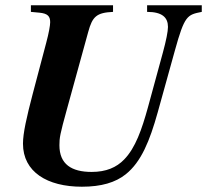

<svg xmlns="http://www.w3.org/2000/svg" viewBox="-20 -689 784 727"><path d="M744 -669H537V-644C594 -644 616 -623 616 -587C616 -570 609 -535 597 -491L540 -282C517 -199 493 -129 450 -85C421 -55 382 -38 327 -38C251 -38 205 -67 205 -139C205 -167 207 -180 233 -274L314 -568C330 -627 346 -641 408 -644V-669H97V-644L129 -641C161 -638 170 -627 170 -605C170 -593 165 -564 155 -527L104 -334C81 -246 67 -185 67 -145C67 -38 159 18 290 18C364 18 417 2 456 -29C515 -76 547 -156 577 -263L642 -497C679 -631 689 -633 744 -644Z"/></svg>

Font: STIXGeneral
Style: Bold Italic
Weight: 700
Italic angle: -16.33°
Designer: MicroPress Inc., with final additions and corrections provided by Coen Hoffman, Elsevier (retired)
Version: Version 1.1.0